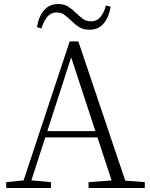

<svg xmlns="http://www.w3.org/2000/svg" viewBox="-20 -936 747 956"><path d="M164 -801Q172 -853 199 -884.5Q226 -916 269 -916Q299 -916 319.5 -903Q340 -890 357 -873Q375 -856 391.5 -843Q408 -830 433 -830Q462 -830 479.5 -850.5Q497 -871 508 -909L531 -902Q522 -850 496 -819Q470 -788 426 -788Q395 -788 375 -800.5Q355 -813 339 -829Q321 -846 304 -860Q287 -874 261 -874Q234 -874 216 -853Q198 -832 186 -794ZM11 0V-29L109 -39H126L234 -29V0ZM85 0 327 -730H370L616 0H548L324 -682H344L340 -668L124 0ZM192 -252 194 -283H493L495 -252ZM421 0V-29L554 -39H574L701 -29V0Z"/></svg>

Font: Noto Serif JP
Style: Regular
Weight: 200
Designer: Ryoko NISHIZUKA 西塚涼子 (kana & ideographs); Frank Grießhammer (Latin, Greek & Cyrillic); Wenlong ZHANG 张文龙 (bopomofo); San
Foundry: Adobe
Version: Version 2.001;hotconv 1.1.0;makeotfexe 2.6.0